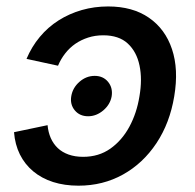

<svg xmlns="http://www.w3.org/2000/svg" viewBox="-20 -570 611 601"><path d="M255.9 -206.1Q229.5 -206.1 214.1 -224.6Q198.7 -243.2 203.1 -269Q207.5 -295.4 228.8 -314Q250 -332.5 276.4 -332.5Q302.7 -332.5 318.1 -314Q333.5 -295.4 329.6 -269Q325.2 -243.2 303.5 -224.6Q281.7 -206.1 255.9 -206.1ZM225.6 11.2Q182.1 11.2 146.2 -0.2Q110.4 -11.7 84 -33.7Q57.6 -55.7 42.2 -86.7Q26.9 -117.7 23.9 -156.2L128.9 -178.2Q130.9 -156.2 138.9 -137.9Q147 -119.6 160.9 -106.4Q174.8 -93.3 194.8 -86.2Q214.8 -79.1 240.2 -79.1Q289.1 -79.1 325.4 -104.7Q361.8 -130.4 385 -173.3Q408.2 -216.3 416.5 -268.6Q425.8 -321.8 416.7 -365Q407.7 -408.2 379.9 -433.8Q352.1 -459.5 303.2 -459.5Q277.8 -459.5 255.9 -452.4Q233.9 -445.3 215.8 -432.9Q197.8 -420.4 184.1 -402.8Q170.4 -385.3 161.6 -364.3L63 -385.7Q79.1 -423.8 104.5 -454.3Q129.9 -484.9 163.3 -506.1Q196.8 -527.3 236.1 -538.6Q275.4 -549.8 318.4 -549.8Q395 -549.8 446 -514.6Q497.1 -479.5 518.3 -416.3Q539.6 -353 525.4 -268.6Q511.7 -185.1 469.7 -121.8Q427.7 -58.6 365 -23.7Q302.2 11.2 225.6 11.2Z"/></svg>

Font: Inter 16pt Medium
Style: Italic
Weight: 500
Italic angle: -9.3988°
Version: Version 4.001;git-66647c0bb